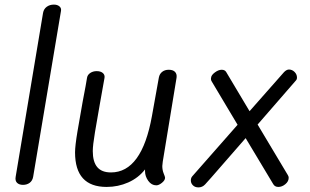

<svg xmlns="http://www.w3.org/2000/svg" viewBox="-20 -812 1347 834"><path d="M48 -44 167 -756Q170 -773 183 -782.5Q196 -792 214 -792Q229 -792 238 -784.5Q247 -777 245 -765L124 -44Q121 -27 109 -18Q97 -9 80 -9Q63 -9 54 -18Q45 -27 48 -44Z M687 -110Q685 -96 685 -91Q685 -73 691 -58.5Q697 -44 697 -40Q697 -29 683.5 -18Q670 -7 659 -7Q638 -7 624 -26.5Q610 -46 610 -68V-76Q581 -39 537 -19.5Q493 0 443 0Q306 0 306 -150Q306 -178 316.5 -241Q327 -304 339 -370Q355 -453 358 -474Q360 -487 372 -495Q384 -503 400 -503Q417 -503 426.5 -495Q436 -487 434 -474Q428 -439 422.5 -409.5Q417 -380 413 -356Q402 -295 392.5 -237.5Q383 -180 383 -156Q383 -109 402.5 -86Q422 -63 462 -63Q596 -63 640 -308L670 -475Q673 -491 684.5 -500Q696 -509 713 -509Q731 -509 740 -500Q749 -491 747 -475Z M1265 -462 1099 -271 1163 -164 1230 -52Q1234 -46 1234 -40Q1234 -24 1219.5 -12Q1205 0 1189 0Q1174 0 1167 -12L1047 -212Q1023 -184 897 -40L871 -11Q859 2 842 2Q827 2 818 -7Q809 -16 809 -28Q809 -39 815 -46L1012 -270L963 -352L898 -461Q897 -463 896.5 -467Q896 -471 897 -475Q898 -486 913.5 -497.5Q929 -509 943 -509Q956 -509 962 -500Q1028 -390 1064 -329L1139 -414L1214 -499Q1225 -510 1235 -510Q1249 -510 1259.5 -499.5Q1270 -489 1270 -475Q1270 -467 1265 -462Z"/></svg>

Font: Mali
Style: Italic
Weight: 400
Italic angle: -10°
Version: Version 1.000; ttfautohint (v1.6)